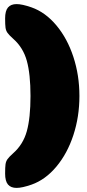

<svg xmlns="http://www.w3.org/2000/svg" viewBox="-20 -785 423 938"><path d="M61 133Q33 133 19 116.5Q5 100 5 63Q5 32 7 17.5Q9 3 17 -8Q25 -19 44 -36Q93 -79 111 -144Q129 -209 129 -316Q129 -423 111 -488Q93 -553 44 -596Q25 -613 17 -624Q9 -635 7 -649.5Q5 -664 5 -695Q5 -732 19 -748.5Q33 -765 61 -765Q88 -765 134 -749Q202 -725 255.5 -661Q309 -597 338.5 -507Q368 -417 368 -316Q368 -215 338.5 -125Q309 -35 255.5 29Q202 93 134 117Q88 133 61 133Z"/></svg>

Font: Mitr
Style: Bold
Weight: 700
Designer: Thanarat Vachiruckul
Foundry: Cadson Demak
Version: Version 1.002